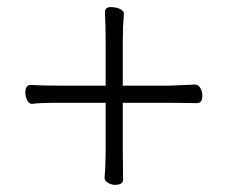

<svg xmlns="http://www.w3.org/2000/svg" viewBox="-20 -515 640 538"><path d="M325 -12Q325 3 302 3Q293 3 283 -2.5Q273 -8 273 -17V-18Q276 -50 276 -89V-227H147Q89 -227 71 -224H69Q61 -224 56 -234.5Q51 -245 51 -256Q51 -277 66 -277Q96 -275 148 -275H276V-398Q276 -450 274 -480Q274 -495 289.5 -495Q305 -495 316 -490Q327 -485 327 -477V-475Q324 -439 324 -399V-275H455Q463 -275 526 -278H527Q536 -278 541.5 -268Q547 -258 547 -247Q547 -226 532 -226L454 -227H324V-90Z"/></svg>

Font: ToneOZ-Pinyin-WenKai-Light
Style: Light
Weight: 300
Designer: Fontworks Inc.
Foundry: ToneOZ
Version: Version 0.240331